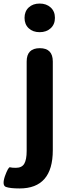

<svg xmlns="http://www.w3.org/2000/svg" viewBox="-70 -831 396 1080"><path d="M40 229Q-13 229 -36.5 220.5Q-60 212 -42 159Q-23 107 -13.5 110Q-4 113 19 113Q53 113 66.5 90Q80 67 80 18V-485Q80 -560 154 -560Q227 -560 227 -485V14Q227 229 40 229ZM153 -650Q115 -650 91.5 -672Q68 -694 68 -730.5Q68 -767 91.5 -789Q115 -811 153 -811Q191 -811 215 -789Q239 -767 239 -730.5Q239 -694 215 -672Q191 -650 153 -650Z"/></svg>

Font: Resource Han Rounded JP
Style: Bold
Weight: 700
Designer: Cyano Hao (round all glyphs); Ryoko NISHIZUKA 西塚涼子 (kana, bopomofo & ideographs); Paul D. Hunt (Latin, Greek & Cyrillic)
Foundry: Cyano Hao
Version: 0.990